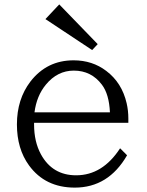

<svg xmlns="http://www.w3.org/2000/svg" viewBox="-20 -835 670 875"><path d="M250 -814.9 425.3 -633.8 399.9 -606.9 187 -748ZM135.3 -275.4V-267.6Q135.3 -189 166.5 -131.8Q218.8 -36.1 327.1 -36.1Q447.3 -36.1 527.3 -159.2L559.1 -127.4Q474.1 20 320.8 20Q186 20 112.3 -81.1Q57.1 -156.7 57.1 -268.1Q57.1 -382.8 118.7 -463.4Q193.4 -560.1 315.4 -560.1Q400.9 -560.1 464.4 -511.7Q535.6 -458 557.1 -364.7Q564.9 -331.1 564.9 -295.4V-275.4ZM481 -323.2Q477.1 -406.2 444.3 -449.2Q396 -513.2 316.4 -513.2Q241.7 -513.2 189 -449.2Q147 -398.4 137.2 -323.2Z"/></svg>

Font: BIZ UDPMincho
Style: Regular
Weight: 400
Designer: TypeBank Co., Ltd.
Foundry: Morisawa Inc.
Version: Version 1.06